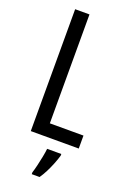

<svg xmlns="http://www.w3.org/2000/svg" viewBox="-174 -775 720 1057"><g transform="rotate(20 185.5 -246.5)"><path d="M73 0V-714H157V-76H354V0ZM274 71Q267 95 256 122.5Q245 150 232 175.5Q219 201 205 221H159V210Q165 192 171.5 164.5Q178 137 183.5 109Q189 81 191 61H274Z"/></g></svg>

Font: Noto Sans Thai ExtraCondensed
Style: Regular
Weight: 400
Width: 2
Designer: Monotype Design Team
Foundry: Monotype Imaging Inc.
Version: Version 2.002